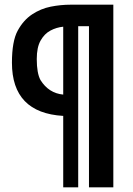

<svg xmlns="http://www.w3.org/2000/svg" viewBox="-20 -800 566 820"><path d="M464 0H360V-688H314V0H250V-305Q31 -318 31 -532Q31 -624 55.5 -669Q80 -714 117 -738.5Q154 -763 196.5 -771.5Q239 -780 282 -780H464ZM250 -396V-686Q221 -683 195.5 -669.5Q170 -656 153.5 -627Q137 -598 137 -548Q137 -487 153 -458Q188 -402 250 -396Z"/></svg>

Font: Tanohe Sans Medium
Style: Regular
Weight: 500
Designer: Village Type and Design LLC
Foundry: Cooper Hewitt Smithsonian Design Museum
Version: Version 1.00;September 29, 2021;FontCreator 13.0.0.2655 64-b